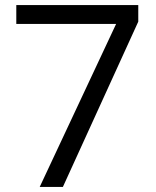

<svg xmlns="http://www.w3.org/2000/svg" viewBox="-20 -734 612 754"><path d="M136 0 436 -640H44V-714H523V-649L227 0Z"/></svg>

Font: sinhala115
Style: Regular
Weight: 400
Designer: Jelle Bosma - Monotype Design Team
Foundry: Monotype Imaging Inc.
Version: Version 2.006